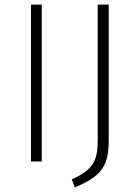

<svg xmlns="http://www.w3.org/2000/svg" viewBox="-20 -704 603 837"><path d="M162 -684H115V0H162ZM454 -684H406V-93C406 0 384 36 293 78L306 113C418 66 454 24 454 -90Z"/></svg>

Font: Fira Sans ExtraLight
Style: Regular
Weight: 200
Designer: bBox Type GmbH & Carrois Corporate GbR & Edenspiekermann AG
Foundry: bBox Type GmbH & Carrois Corporate GbR & Edenspiekermann AG
Version: Version 4.300;PS 004.300;hotconv 1.0.88;makeotf.lib2.5.64775